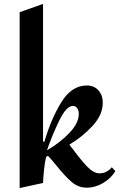

<svg xmlns="http://www.w3.org/2000/svg" viewBox="-20 -944 614 977"><path d="M199 -223H206Q239 -337 291.5 -423Q344 -509 422 -509Q459 -509 481 -484Q503 -459 503 -422Q503 -360 451.5 -304Q400 -248 333 -208Q342 -195 351 -185Q392 -129 424.5 -95.5Q457 -62 486 -62Q523 -62 549 -93L567 -73Q545 -37 505 -13Q465 11 421 11Q378 11 343.5 -19Q309 -49 266 -103Q233 -143 224 -151L215 -146Q209 -125 204.5 -84Q200 -43 199 -13L80 13V-882L199 -924ZM219 -179Q286 -218 333.5 -268Q381 -318 381 -365Q381 -381 373 -393Q365 -405 351 -405Q317 -405 280 -327.5Q243 -250 219 -179Z"/></svg>

Font: Amita
Style: Bold
Weight: 700
Designer: Eduardo Rodriguez Tunni, Modular Infotech, Brian J. Bonislawsky
Foundry: Eduardo Rodriguez Tunni, Modular Infotech, Brian J. Bonislawsky
Version: Version 1.003